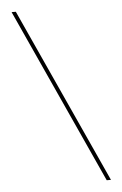

<svg xmlns="http://www.w3.org/2000/svg" viewBox="-61 -823 648 1016"><g transform="rotate(-5 263.0 -315.0)"><path d="M62.5 -780 486.5 150H464L40 -780Z"/></g></svg>

Font: Bodoni* 11pt Medium
Style: Regular
Weight: 500
Version: Version 2.3